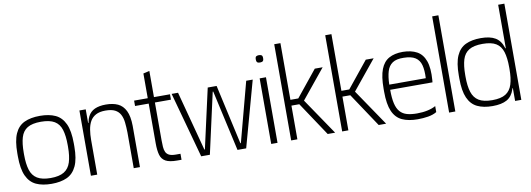

<svg xmlns="http://www.w3.org/2000/svg" viewBox="-67 -1373 5057 1828"><g transform="rotate(-10 2461.0 -459.5)"><path d="M312 11Q223 11 162.5 -17Q102 -45 70.5 -113.5Q39 -182 39 -302V-332Q39 -452 69.5 -520.5Q100 -589 161 -617.5Q222 -646 312 -646Q400 -646 460.5 -618Q521 -590 553 -521.5Q585 -453 585 -332V-302Q585 -182 553 -113.5Q521 -45 460.5 -17Q400 11 312 11ZM312 -45Q395 -45 441.5 -73.5Q488 -102 506.5 -160.5Q525 -219 525 -308V-326Q525 -416 507 -474.5Q489 -533 442.5 -561Q396 -589 312 -589Q227 -589 181 -561Q135 -533 117.5 -474.5Q100 -416 100 -326V-308Q100 -219 118 -160.5Q136 -102 182.5 -73.5Q229 -45 312 -45Z M753 -334V-442Q753 -515 775.5 -559.5Q798 -604 841.5 -623.5Q885 -643 948 -643Q1017 -643 1064.5 -621Q1112 -599 1138.5 -545.5Q1165 -492 1166 -398L1106 -345Q1105 -399 1100 -443.5Q1095 -488 1078 -520Q1061 -552 1027.5 -569.5Q994 -587 935 -587Q878 -587 842 -567.5Q806 -548 787 -514Q768 -480 760.5 -434Q753 -388 753 -334ZM692 0V-631H753V-442V0ZM755 -436 720 -461V-500H766ZM1106 0V-360L1166 -403V0Z M1525 0Q1452 0 1415 -20.5Q1378 -41 1365.5 -84.5Q1353 -128 1353 -196V-414H1413V-216Q1413 -181 1415 -152Q1417 -123 1426.5 -102Q1436 -81 1458.5 -69.5Q1481 -58 1523 -58H1568V0ZM1221 -581V-633H1568V-581ZM1353 -275V-872L1413 -886V-275Z M1758 0 1584 -634H1646L1799 -58H1804L1933 -634H2019L2147 -58H2152L2305 -634H2368L2193 0H2109L1978 -587H1973L1842 0Z M2435 0V-634H2496V0ZM2465 -782Q2455 -782 2447 -784.5Q2439 -787 2434.5 -794.5Q2430 -802 2430 -818Q2430 -841 2440 -847Q2450 -853 2465 -853Q2481 -853 2491 -847Q2501 -841 2501 -818Q2501 -802 2496.5 -794.5Q2492 -787 2483.5 -784.5Q2475 -782 2465 -782Z M2628 0V-930H2688V-382H2764L2968 -634H3044L2814 -352L3053 0H2981L2764 -326H2688V0Z M3121 0V-930H3181V-382H3257L3461 -634H3537L3307 -352L3546 0H3474L3257 -326H3181V0Z M3851 11Q3761 11 3700.5 -17Q3640 -45 3610 -113.5Q3580 -182 3580 -302V-332Q3580 -450 3606.5 -518.5Q3633 -587 3686.5 -616.5Q3740 -646 3820 -646Q3901 -645 3955.5 -615.5Q4010 -586 4035 -517.5Q4060 -449 4051 -332L4049 -311H3640Q3640 -230 3652 -178.5Q3664 -127 3690 -97.5Q3716 -68 3756.5 -56.5Q3797 -45 3854 -45Q3910 -45 3957 -55.5Q4004 -66 4035 -84V-26Q4000 -5 3951.5 3Q3903 11 3851 11ZM3640 -361H3993Q3997 -438 3983.5 -488Q3970 -538 3931 -563Q3892 -588 3820 -589Q3749 -591 3711 -565.5Q3673 -540 3657.5 -489Q3642 -438 3640 -361Z M4155 0V-930H4215V0Z M4574 11Q4487 11 4427.5 -17.5Q4368 -46 4337.5 -114.5Q4307 -183 4307 -302V-332Q4307 -453 4337.5 -521.5Q4368 -590 4427.5 -618Q4487 -646 4574 -646Q4663 -646 4714 -615.5Q4765 -585 4786.5 -515.5Q4808 -446 4808 -328V-300Q4808 -182 4786 -114Q4764 -46 4713 -17.5Q4662 11 4574 11ZM4781 -123V-144H4796V-123ZM4581 -45Q4665 -45 4710.5 -73.5Q4756 -102 4774.5 -160.5Q4793 -219 4793 -308V-326Q4793 -416 4775 -474.5Q4757 -533 4711.5 -561Q4666 -589 4581 -589Q4497 -589 4450.5 -561Q4404 -533 4386 -474.5Q4368 -416 4368 -326V-308Q4368 -219 4386.5 -160.5Q4405 -102 4451 -73.5Q4497 -45 4581 -45ZM4781 -490V-510H4796V-490ZM4793 0V-930H4853V0Z"/></g></svg>

Font: Matangi Light
Style: Regular
Weight: 400
Version: Version 3.002